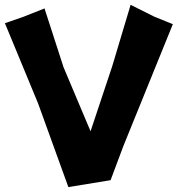

<svg xmlns="http://www.w3.org/2000/svg" viewBox="-24 -720 728 786"><path d="M-3.9 -625 131.8 -296.9 255.9 45.9 428.7 17.6 481.4 -123 683.6 -621.1 608.4 -651.4 510.7 -700.2 435.5 -449.2 346.7 -182.6 236.3 -444.3 158.2 -685.5 72.3 -651.4Z"/></svg>

Font: MaokenAssortedSans-Lite
Style: Lite
Weight: 400
Version: Version 1.400